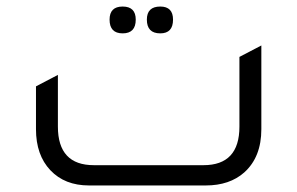

<svg xmlns="http://www.w3.org/2000/svg" viewBox="-20 -567 909 587"><path d="M355 -465Q315 -465 315 -507Q315 -547 355 -547Q395 -547 395 -507Q395 -465 355 -465ZM470 -465Q429 -465 429 -507Q429 -547 470 -547Q509 -547 509 -507Q509 -465 470 -465ZM252 0Q178 0 134 -46.5Q90 -93 90 -172V-303L157 -338V-180Q157 -62 267 -62H602Q712 -62 712 -180V-393L779 -428V-172Q779 -87 727 -40Q682 0 609 0Z"/></svg>

Font: Tajawal
Style: Regular
Weight: 400
Designer: Boutros Fonts
Foundry: Created by Boutros International 2017
Version: Version 1.700